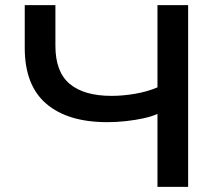

<svg xmlns="http://www.w3.org/2000/svg" viewBox="-20 -725 863 745"><path d="M591 0V-283Q569 -273 537 -266Q505 -259 468.5 -255Q432 -251 396 -251Q243 -251 159.5 -322.5Q76 -394 76 -539V-705H195V-547Q195 -446 250.5 -399.5Q306 -353 413 -353Q456 -353 503.5 -361Q551 -369 591 -386V-705H710V0Z"/></svg>

Font: Nunito Sans 7pt SemiExpanded SemiBold
Style: Regular
Weight: 600
Width: 6
Designer: Vernon Adams
Foundry: Vernon Adams
Version: Version 3.101;gftools[0.9.27]